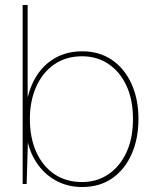

<svg xmlns="http://www.w3.org/2000/svg" viewBox="-20 -739 621 771"><path d="M310 12Q254 12 209 -11.5Q164 -35 134 -75.5Q104 -116 92 -167L87 0H71V-719H91V-348Q114 -438 171.5 -485.5Q229 -533 310 -533Q379 -533 429.5 -498.5Q480 -464 508 -402.5Q536 -341 536 -261Q536 -182 508.5 -120Q481 -58 430.5 -23Q380 12 310 12ZM310 -8Q369 -8 415 -39Q461 -70 487.5 -126.5Q514 -183 514 -261Q514 -339 487.5 -395.5Q461 -452 415 -482.5Q369 -513 310 -513Q245 -513 198 -480.5Q151 -448 125.5 -391Q100 -334 100 -261Q100 -186 125.5 -129Q151 -72 198 -40Q245 -8 310 -8Z"/></svg>

Font: DM Sans 10pt Thin
Style: Regular
Weight: 250
Version: Version 4.004;gftools[0.9.30]